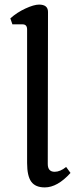

<svg xmlns="http://www.w3.org/2000/svg" viewBox="-20 -802 342 836"><path d="M218 -54Q242 -54 268 -75L287 -49Q230 14 175 14Q134 14 116 -11Q98 -36 98 -92V-674Q98 -696 78 -696H34L25 -722Q54 -748 91 -765Q128 -782 150 -782Q189 -782 189 -750L188 -88Q188 -54 218 -54Z"/></svg>

Font: Gabriela
Style: Regular
Weight: 400
Designer: Eduardo Rodriguez Tunni
Foundry: Eduardo Rodriguez Tunni
Version: Version 1.003